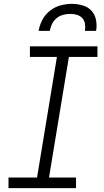

<svg xmlns="http://www.w3.org/2000/svg" viewBox="-20 -975 540 995"><path d="M374 0H24V-55H172L275 -680H135V-735H485V-680H337L234 -55H374ZM180 -815Q185 -844 199.5 -872Q214 -900 239 -919.5Q264 -939 293.5 -947Q323 -955 352 -955Q381 -955 408.5 -947Q436 -939 454 -919.5Q472 -900 477.5 -872Q483 -844 478 -815H420Q423 -833 420.5 -850.5Q418 -868 407 -880.5Q396 -893 379 -898Q362 -903 344 -903Q326 -903 307 -898Q288 -893 273 -880.5Q258 -868 249.5 -850.5Q241 -833 238 -815Z"/></svg>

Font: Iosevka Term Curly Light
Style: Italic
Weight: 300
Italic angle: -9°
Designer: Belleve Invis
Foundry: Belleve Invis
Version: Version 32.3.0